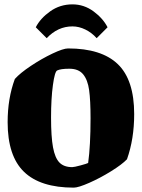

<svg xmlns="http://www.w3.org/2000/svg" viewBox="-20 -847 650 880"><path d="M15 -287Q15 -396 48 -485Q72 -512 121.5 -545Q171 -578 220.5 -601.5Q270 -625 292 -625Q445 -625 520 -553Q595 -481 595 -324Q595 -210 562 -117Q539 -93 489 -62Q439 -31 389 -9Q339 13 318 13Q165 13 90 -59.5Q15 -132 15 -287ZM384 -100Q395 -179 395 -305Q395 -387 388.5 -434Q382 -481 361 -506.5Q340 -532 298 -532Q258 -532 242 -524Q231 -519 222.5 -457Q214 -395 214 -308Q214 -220 223 -171.5Q232 -123 252.5 -102Q273 -81 311 -81Q320 -81 349.5 -89Q379 -97 384 -100ZM144 -722Q165 -763 210 -795Q255 -827 312 -827Q365 -827 408.5 -795Q452 -763 473 -722L423 -672Q401 -697 371.5 -711.5Q342 -726 312 -726Q245 -726 194 -672Z"/></svg>

Font: Grenze Black
Style: Regular
Weight: 900
Designer: Renata Polastri
Foundry: Omnibus-Type
Version: Version 1.002; ttfautohint (v1.8)